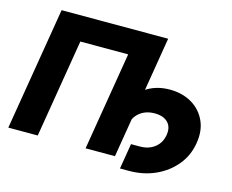

<svg xmlns="http://www.w3.org/2000/svg" viewBox="-108 -883 1326 1098"><g transform="rotate(15 555.5 -334.0)"><path d="M758.8 -727.5 638.7 0H464.8L561 -582H277.8L181.6 0H7.3L127.9 -727.5ZM684.6 60.5 709.5 -90.3H761.7Q814 -90.3 849.4 -117.9Q884.8 -145.5 892.6 -192.4Q900.9 -240.2 874.5 -267.8Q848.1 -295.4 795.9 -295.4Q743.2 -295.4 707.8 -267.1Q672.4 -238.8 664.1 -189.9H578.1Q590.8 -268.6 626.2 -326.9Q661.6 -385.3 716.8 -417.2Q772 -449.2 844.7 -449.2Q918.9 -449.2 974.4 -416.5Q1029.8 -383.8 1056.4 -325.9Q1083 -268.1 1070.3 -192.9Q1058.1 -117.2 1011.2 -60.3Q964.4 -3.4 893.6 28.6Q822.8 60.5 736.8 60.5Z"/></g></svg>

Font: Inter 24pt ExtraBold
Style: Italic
Weight: 800
Italic angle: -9.3988°
Designer: Rasmus Andersson
Foundry: rsms
Version: Version 4.001;git-66647c0bb